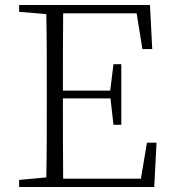

<svg xmlns="http://www.w3.org/2000/svg" viewBox="-20 -743 686 763"><path d="M564 -176 540 -33H231C230 -131 230 -232 230 -352H419L431 -247H462V-488H431L418 -383H230C230 -494 230 -594 231 -690H523L546 -548H585L576 -723H56V-696L164 -687C166 -589 166 -490 166 -390V-333C166 -234 166 -135 164 -38L56 -28V0H593L602 -176Z"/></svg>

Font: Noto Serif CJK KR ExtraLight
Style: Regular
Weight: 250
Designer: Ryoko NISHIZUKA 西塚涼子 (kana & ideographs); Frank Grießhammer (Latin, Greek & Cyrillic); Wenlong ZHANG 张文龙 (bopomofo); San
Foundry: Adobe Systems Incorporated
Version: Version 1.000;PS 1;hotconv 16.6.53;makeotf.lib2.5.65590